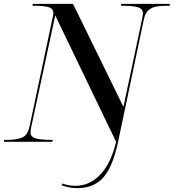

<svg xmlns="http://www.w3.org/2000/svg" viewBox="-41 -734 900 994"><path d="M360 240Q335 240 314 235.5Q293 231 278 225L282 216Q295 221 311.5 224.5Q328 228 350 228Q423 228 478.5 169.5Q534 111 560 0L245 -654L121 -78Q117 -60 117 -49Q117 -24 146 -17Q175 -10 220 -10H232L230 0H-21L-19 -10H0Q40 -10 71 -21Q102 -32 112 -79L230 -636Q232 -643 233.5 -652Q235 -661 235 -666Q235 -690 210 -697Q185 -704 146 -704H127L129 -714H337L598 -181L695 -637Q696 -644 697.5 -652Q699 -660 699 -665Q699 -689 672 -696.5Q645 -704 602 -704H585L587 -714H839L837 -704H817Q791 -704 768 -700Q745 -696 728 -681.5Q711 -667 704 -635L569 6Q541 134 492 187Q443 240 360 240Z"/></svg>

Font: Noto Serif Display Medium
Style: Italic
Weight: 500
Italic angle: -12°
Designer: Monotype Design Team
Foundry: Monotype Imaging Inc.
Version: Version 2.009